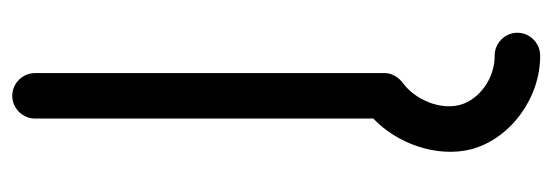

<svg xmlns="http://www.w3.org/2000/svg" viewBox="-310 -364 890 309"><g transform="rotate(-90 134.5 -210.0)"><path d="M170.9 -36.6V-598.1C170.9 -618.2 154.3 -634.8 134.3 -634.8C114.3 -634.8 97.7 -618.2 97.7 -598.1V-53.7C57.6 -15.6 34.2 48.3 48.3 104C65.4 167.5 131.3 215.3 199.2 214.8C219.2 214.8 235.8 198.2 235.8 178.2C235.8 158.2 219.2 141.6 199.2 141.6C162.6 142.1 127.9 116.7 119.6 85.4C111.3 53.7 127.9 13.2 155.8 -6.8C161.1 -10.7 166.5 -17.6 168.9 -24.4C170.4 -28.3 170.9 -32.2 170.9 -36.6Z"/></g></svg>

Font: Velvelyne
Style: Regular
Weight: 400
Designer: Manon Van der Borght et Mariel Nils
Foundry: Velvetyne
Version: Version 1.070;Glyphs 3.3.1 (3343)